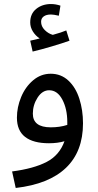

<svg xmlns="http://www.w3.org/2000/svg" viewBox="-20 -703 487 953"><path d="M392 -91Q392 49 307.5 130Q223 211 58 230L40 148Q147 134 211 101Q275 68 300 -2Q266 8 223 8Q145 8 104.5 -23.5Q64 -55 64 -119Q64 -171 85 -221.5Q106 -272 144.5 -304.5Q183 -337 232 -337Q283 -337 319.5 -303Q356 -269 374 -212.5Q392 -156 392 -91ZM314 -83V-97Q314 -162 289.5 -208.5Q265 -255 224 -255Q190 -255 166.5 -218.5Q143 -182 143 -139Q143 -71 232 -71Q277 -71 314 -83ZM325 -501Q289 -488 236.5 -472.5Q184 -457 142 -447L130 -501Q149 -506 177 -512Q156 -526 143 -547Q130 -568 130 -592Q130 -635 160 -659Q190 -683 233 -683Q256 -683 280 -675L272 -625Q246 -631 233 -631Q210 -631 197 -621.5Q184 -612 184 -595Q184 -572 202 -554Q220 -536 242 -530Q286 -542 309 -552Z"/></svg>

Font: Noto Sans Arabic
Style: Regular
Weight: 400
Designer: Nadine Chahine
Foundry: Monotype Imaging Inc.
Version: Version 1.001